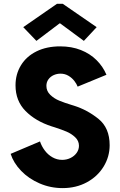

<svg xmlns="http://www.w3.org/2000/svg" viewBox="-20 -968 621 996"><path d="M35.2 -169.9 187.5 -234.4Q195.8 -209.5 212.2 -187.5Q228.5 -165.5 252 -152.1Q275.4 -138.7 302.7 -138.7Q325.7 -138.7 345.7 -148.4Q365.7 -158.2 377.7 -175Q389.6 -191.9 389.6 -211.9Q389.6 -237.3 370.1 -255.9Q350.6 -274.4 325.2 -285.2Q299.8 -295.9 263.7 -307.6L248 -312.5Q164.6 -339.4 112.5 -392.1Q60.5 -444.8 60.5 -525.4Q60.5 -583.5 88.9 -629.6Q117.2 -675.8 169.7 -701.7Q222.2 -727.5 292 -727.5Q351.6 -727.5 399.4 -708.5Q447.3 -689.5 480.7 -656.2Q514.2 -623 532.2 -580.1L382.8 -518.6Q377.9 -532.2 365.7 -548.1Q353.5 -564 335 -575Q316.4 -585.9 293.9 -585.9Q275.4 -585.9 258.5 -578.4Q241.7 -570.8 231.2 -556.4Q220.7 -542 220.7 -522.5Q220.7 -495.1 241 -475.8Q261.2 -456.5 288.1 -445.6Q314.9 -434.6 350.6 -423.8Q355.5 -421.9 363.3 -419.9Q432.1 -398.4 490.5 -351.6Q548.8 -304.7 548.8 -214.8Q548.8 -154.8 517.3 -103.5Q485.8 -52.2 430.2 -22.2Q374.5 7.8 304.7 7.8Q241.7 7.8 185.3 -16.6Q128.9 -41 89.6 -81.8Q50.3 -122.6 35.2 -169.9ZM100.6 -827.1 275.4 -948.2H305.7L481.4 -827.1L415 -755.9L292 -846.7H289.1L168.9 -755.9Z"/></svg>

Font: Reddit Sans Strawberry ExBold
Style: Regular
Weight: 800
Designer: Stephen Hutchings
Foundry: Reddit
Version: Version 1.013